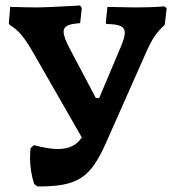

<svg xmlns="http://www.w3.org/2000/svg" viewBox="-20 -669 631 697"><path d="M578 -646C540 -643 506 -642 471 -642L370 -644L364 -587L366 -582C413 -581 433 -574 433 -550C433 -538 428 -522 419 -500L340 -313H328L235 -489C219 -519 211 -539 211 -554C211 -575 230 -582 271 -585L277 -640L271 -649C181 -644 137 -642 114 -642C93 -642 58 -643 17 -644L12 -584L15 -579C48 -558 67 -536 101 -477L277 -170C258 -142 231 -128 190 -128C166 -128 138 -133 103 -142L91 -131C90 -119 89 -108 89 -96C89 -64 94 -32 104 -1L116 8C264 8 308 -23 365 -151L507 -471C532 -529 548 -551 578 -579L585 -638Z"/></svg>

Font: Alegreya SC
Style: Bold
Weight: 700
Designer: Juan Pablo del Peral
Foundry: Huerta Tipografica
Version: Version 2.007;PS 002.007;hotconv 1.0.88;makeotf.lib2.5.64775